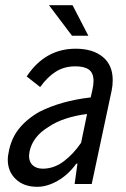

<svg xmlns="http://www.w3.org/2000/svg" viewBox="-20 -710 487 741"><path d="M415 -401Q415 -380 411 -361L334 0H268L279 -79L274 -78Q244 -36 203 -12.5Q162 11 124 11Q72 11 41 -18.5Q10 -48 10 -94Q10 -107 13 -120Q22 -173 51.5 -211Q81 -249 131 -278Q216 -321 330 -334L336 -360Q341 -383 341 -397Q341 -428 323.5 -441Q306 -454 271 -454Q228 -454 195.5 -433.5Q163 -413 135 -374L83 -415Q154 -522 272 -522Q338 -522 376.5 -490.5Q415 -459 415 -401ZM293 -159 316 -270Q274 -265 235 -252.5Q196 -240 167 -220Q106 -183 94 -125Q92 -113 92 -109Q92 -85 106.5 -72Q121 -59 145 -59Q188 -59 225.5 -87Q263 -115 293 -159ZM169 -690H260L321 -572H258Z"/></svg>

Font: Decalotype
Style: Italic
Weight: 400
Italic angle: -12°
Designer: Alfredo Marco Pradil
Foundry: Alfredo Marco Pradil
Version: Version 1.0